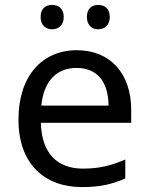

<svg xmlns="http://www.w3.org/2000/svg" viewBox="-20 -816 604 780"><path d="M145 -747C145 -713 166 -697 192 -697C217 -697 239 -713 239 -747C239 -782 217 -796 192 -796C166 -796 145 -782 145 -747ZM333 -747C333 -713 354 -697 379 -697C404 -697 426 -713 426 -747C426 -782 404 -796 379 -796C354 -796 333 -782 333 -747ZM292 -612C150 -612 55 -506 55 -330C55 -151 160 -56 313 -56C386 -56 434 -67 489 -91V-168C433 -144 385 -131 317 -131C210 -131 149 -196 146 -317H513V-370C513 -516 429 -612 292 -612ZM291 -540C380 -540 420 -478 421 -387H148C157 -483 207 -540 291 -540Z"/></svg>

Font: Noto Sans Malayalam UI
Style: Regular
Weight: 400
Designer: Jelle Bosma - Monotype Design Team
Foundry: Monotype Imaging Inc.
Version: Version 2.104